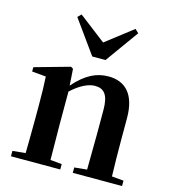

<svg xmlns="http://www.w3.org/2000/svg" viewBox="-121 -936 927 1035"><g transform="rotate(15 342.5 -418.5)"><path d="M206 -837 187 -818 320 -633H394L527 -818L507 -837L357 -721ZM450 0H656V-30L590 -36C588 -93 587 -177 587 -235V-361C587 -493 527 -552 434 -552C369 -552 310 -526 243 -450L237 -542L224 -550L28 -495V-471L106 -464C109 -415 110 -376 110 -310V-235C110 -180 109 -94 108 -37L36 -30V0H311V-30L247 -36L245 -235V-417C295 -464 342 -484 376 -484C427 -484 453 -454 453 -370V-235L451 -37L381 -30V0Z"/></g></svg>

Font: Noto Serif CJK HK
Style: Bold
Weight: 700
Designer: Ryoko NISHIZUKA 西塚涼子 (kana & ideographs); Frank Grießhammer (Latin, Greek & Cyrillic); Wenlong ZHANG 张文龙 (bopomofo); San
Foundry: Adobe
Version: Version 2.001;hotconv 1.1.0;makeotfexe 2.6.0